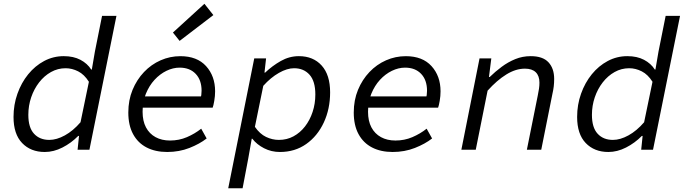

<svg xmlns="http://www.w3.org/2000/svg" viewBox="-20 -797 3640 1022"><path d="M218.3 12Q143.4 12 97.7 -35.7Q52 -83.3 52 -174.4Q52 -239.6 72.8 -298Q93.5 -356.5 130 -401.5Q166.6 -446.5 215 -472.3Q263.5 -498.1 319.3 -498.1Q371.1 -498.1 408 -478.7Q445 -459.2 465.5 -426.9H468.8L485.1 -522.2L523.2 -712.4H599.8L456 0H393L400.6 -73.6H396.6Q358.8 -35.3 312.2 -11.7Q265.7 12 218.3 12ZM242.4 -52.3Q281.6 -52.3 325.3 -76.4Q369 -100.4 408.6 -146.3L453.2 -361.7Q428.7 -400.7 396 -417.2Q363.4 -433.8 329.1 -433.8Q287.6 -433.8 251.5 -413.6Q215.3 -393.3 188.3 -358.5Q161.3 -323.8 146 -279.1Q130.8 -234.4 130.8 -185.6Q130.8 -117.9 161.2 -85.1Q191.5 -52.3 242.4 -52.3Z M870 12Q807 12 760.5 -12Q714 -36 688.5 -83Q663 -130 663 -198Q663 -264 685.5 -318.5Q708 -373 746.5 -413.5Q785 -454 835 -476Q885 -498 940 -498Q1029 -498 1077 -445Q1125 -392 1125 -311Q1125 -286 1120.5 -260Q1116 -234 1112 -224H722L732 -284H1079L1047 -269Q1050 -280 1051.5 -291.5Q1053 -303 1053 -314Q1053 -371 1021.5 -404Q990 -437 936 -437Q901 -437 866 -420Q831 -403 802.5 -372Q774 -341 756.5 -298Q739 -255 739 -202Q739 -153 757 -119Q775 -85 808 -67Q841 -49 885 -49Q933 -49 975 -67Q1017 -85 1051 -112L1080 -60Q1043 -31 988.5 -9.5Q934 12 870 12ZM936 -579.3 900.5 -623.8 1068.1 -776.8 1115.7 -716.7Z M1194.8 205.1 1333.3 -486.1H1396.3L1387.8 -410.5H1391.4Q1429.3 -446.6 1474.8 -472.4Q1520.2 -498.1 1570.9 -498.1Q1647.2 -498.1 1692.2 -448.2Q1737.2 -398.4 1737.2 -305.4Q1737.2 -217.2 1703.6 -145Q1670 -72.8 1610 -30.4Q1550 12 1470 12Q1424.1 12 1385.6 -7.9Q1347 -27.7 1323.2 -58.4H1320L1301.6 45.7L1271.3 205.1ZM1464.6 -52.3Q1507 -52.3 1542.2 -71.3Q1577.4 -90.3 1603.4 -123.8Q1629.4 -157.2 1643.9 -201Q1658.5 -244.7 1658.5 -294.2Q1658.5 -364.8 1627.6 -399.3Q1596.7 -433.8 1545.4 -433.8Q1508.1 -433.8 1464.4 -408.9Q1420.7 -384 1381.4 -340.1L1336.8 -121.9Q1363 -83.9 1396.3 -68.1Q1429.7 -52.3 1464.6 -52.3Z M2070 12Q2007 12 1960.5 -12Q1914 -36 1888.5 -83Q1863 -130 1863 -198Q1863 -264 1885.5 -318.5Q1908 -373 1946.5 -413.5Q1985 -454 2035 -476Q2085 -498 2140 -498Q2229 -498 2277 -445Q2325 -392 2325 -311Q2325 -286 2320.5 -260Q2316 -234 2312 -224H1922L1932 -284H2279L2247 -269Q2250 -280 2251.5 -291.5Q2253 -303 2253 -314Q2253 -371 2221.5 -404Q2190 -437 2136 -437Q2101 -437 2066 -420Q2031 -403 2002.5 -372Q1974 -341 1956.5 -298Q1939 -255 1939 -202Q1939 -153 1957 -119Q1975 -85 2008 -67Q2041 -49 2085 -49Q2133 -49 2175 -67Q2217 -85 2251 -112L2280 -60Q2243 -31 2188.5 -9.5Q2134 12 2070 12Z M2435.8 0 2532.5 -486.1H2595.2L2582.7 -387.1H2586.7Q2616 -415.8 2650.2 -441.2Q2684.3 -466.7 2722.9 -482.4Q2761.5 -498.1 2804.8 -498.1Q2869.4 -498.1 2899.6 -465.3Q2929.8 -432.5 2929.8 -376.9Q2929.8 -355.9 2927.5 -336.6Q2925.1 -317.3 2920.5 -297.4L2861 0H2784.5L2842.5 -288.7Q2846.7 -308.4 2849 -324.5Q2851.4 -340.5 2851.4 -357.1Q2851.4 -393.3 2831.7 -412.5Q2812 -431.6 2774.3 -431.6Q2725.3 -431.6 2675.3 -400.7Q2625.3 -369.9 2575.4 -314.4L2512.4 0Z M3218.3 12Q3143.4 12 3097.7 -35.7Q3052 -83.3 3052 -174.4Q3052 -239.6 3072.8 -298Q3093.5 -356.5 3130 -401.5Q3166.6 -446.5 3215 -472.3Q3263.5 -498.1 3319.3 -498.1Q3371.1 -498.1 3408 -478.7Q3445 -459.2 3465.5 -426.9H3468.8L3485.1 -522.2L3523.2 -712.4H3599.8L3456 0H3393L3400.6 -73.6H3396.6Q3358.8 -35.3 3312.2 -11.7Q3265.7 12 3218.3 12ZM3242.4 -52.3Q3281.6 -52.3 3325.3 -76.4Q3369 -100.4 3408.6 -146.3L3453.2 -361.7Q3428.7 -400.7 3396 -417.2Q3363.4 -433.8 3329.1 -433.8Q3287.6 -433.8 3251.5 -413.6Q3215.3 -393.3 3188.3 -358.5Q3161.3 -323.8 3146 -279.1Q3130.8 -234.4 3130.8 -185.6Q3130.8 -117.9 3161.2 -85.1Q3191.5 -52.3 3242.4 -52.3Z"/></svg>

Font: SourceCodeVF
Style: Italic
Weight: 200
Italic angle: -11°
Monospace: yes
Designer: Paul D. Hunt, Teo Tuominen
Foundry: Adobe
Version: Version 1.026;hotconv 1.1.0;makeotfexe 2.6.0